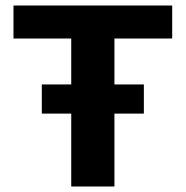

<svg xmlns="http://www.w3.org/2000/svg" viewBox="-20 -678 675 698"><path d="M239 0V-658H396V0ZM29 -538V-658H606V-538ZM132 -265V-371H503V-265Z"/></svg>

Font: Ysabeau Office ExtraBold
Style: Regular
Weight: 800
Designer: Christian Thalmann (Catharsis Fonts)
Version: Version 2.001;gftools[0.9.30]; featfreeze: tnum,lnum,ss02